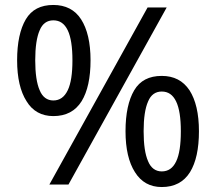

<svg xmlns="http://www.w3.org/2000/svg" viewBox="-20 -744 871 774"><path d="M195 -724C244 -724 282 -705 307 -666C332 -627 345 -572 345 -501C345 -430 333 -375 309 -336C284 -296 246 -276 195 -276C148 -276 111 -296 87 -336C62 -375 49 -430 49 -501C49 -572 61 -627 84 -666C107 -705 144 -724 195 -724ZM195 -662C170 -662 151 -649 140 -622C128 -595 122 -554 122 -501C122 -448 128 -407 140 -380C151 -353 170 -339 195 -339C221 -339 240 -353 253 -380C266 -407 272 -447 272 -501C272 -554 266 -595 253 -622C240 -649 221 -662 195 -662ZM575 -714H652L256 0H179L575 -714ZM632 -438C681 -438 718 -419 744 -380C769 -341 782 -286 782 -215C782 -144 770 -89 746 -50C721 -10 683 10 632 10C585 10 549 -10 524 -50C499 -89 486 -144 486 -215C486 -286 498 -341 521 -380C544 -419 581 -438 632 -438ZM632 -375C607 -375 588 -362 577 -335C565 -308 559 -268 559 -215C559 -161 565 -121 577 -94C588 -67 607 -53 632 -53C658 -53 677 -66 690 -93C703 -120 709 -160 709 -215C709 -268 703 -308 690 -335C677 -362 658 -375 632 -375Z"/></svg>

Font: NameLogos Sans
Style: Regular
Weight: 500
Version: Version 0.1